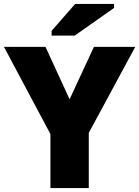

<svg xmlns="http://www.w3.org/2000/svg" viewBox="-32 -951 704 971"><path d="M320 -449 198 -714H-12L223 -273V0H417V-279L652 -714H443ZM229 -795V-771H346L545 -911V-931H348Z"/></svg>

Font: Frost ExtraBold
Style: Regular
Weight: 800
Designer: Lee Frost
Foundry: Lee Frost for Ice Communication Norge AS
Version: Version 2.011;hotconv 1.0.107;makeotfexe 2.5.65593